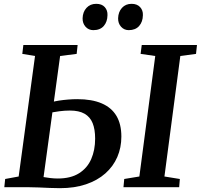

<svg xmlns="http://www.w3.org/2000/svg" viewBox="-20 -978 1049 1003"><path d="M293 5Q270.5 5 240.8 3.8Q211 2.5 181.8 1.2Q152.5 0 130.5 0H2.5L7 -43L77.5 -56L163 -685.5L96.5 -696.5L102 -743H385.5L380.5 -696.5L294 -685.5L207.5 -53Q223.5 -50 243.2 -47.8Q263 -45.5 281.5 -45.5Q349.5 -45.5 392.8 -72.8Q436 -100 456.5 -147Q477 -194 477 -254Q477 -302.5 463.8 -335Q450.5 -367.5 421.5 -384Q392.5 -400.5 345 -400.5Q317.5 -400.5 290 -396.8Q262.5 -393 243.5 -389.5L250 -444.5Q266 -449 288.5 -452.5Q311 -456 336 -458Q361 -460 383.5 -460Q460 -460 511.2 -438Q562.5 -416 588.2 -372.8Q614 -329.5 614 -264.5Q614 -207 592.8 -157.8Q571.5 -108.5 530.2 -72Q489 -35.5 429.2 -15.2Q369.5 5 293 5ZM625 0 629 -43 708 -56 791 -685.5 714.5 -696.5 720.5 -743H1009L1004 -696.5L922 -685.5L839 -56L919.5 -43L916 0ZM467.5 -820.5Q443 -820.5 427 -838.2Q411 -856 411.5 -882.5Q412.5 -916 432 -937Q451.5 -958 482.5 -958Q512 -958 527.2 -941Q542.5 -924 541.5 -899Q541 -864 522 -842.2Q503 -820.5 467.5 -820.5ZM652.5 -820.5Q628.5 -820.5 612.5 -838.2Q596.5 -856 597 -882.5Q598 -916 617.2 -937Q636.5 -958 667.5 -958Q696 -958 711.8 -941Q727.5 -924 726.5 -899Q726 -864 706.8 -842.2Q687.5 -820.5 652.5 -820.5Z"/></svg>

Font: Merriweather 24pt SemiBold
Style: Italic
Weight: 600
Italic angle: -7.8°
Version: Version 2.101